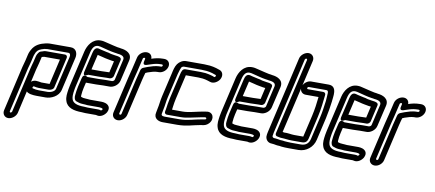

<svg xmlns="http://www.w3.org/2000/svg" viewBox="-97 -1095 3727 1646"><g transform="rotate(10 1767.0 -272.0)"><path d="M172 -115 197 -226C200 -239 210 -271 213 -286L225 -337C225 -337 224 -337 226 -340C234 -342 243 -345 246 -345H383L332 -124H261C228 -129 200 -138 172 -115ZM241 -4H318C364 -4 430 -32 444 -93L511 -382C520 -419 506 -465 457 -465H272C260 -465 248 -462 237 -460C196 -451 149 -433 123 -383C118 -374 110 -359 105 -337L93 -285C90 -274 81 -242 77 -226L-13 166C-20 198 1 226 33 226C65 226 100 198 107 166L151 -27C166 -9 206 -4 241 -4ZM377 -102 438 -370C441 -385 430 -395 419 -395H257C240 -395 228 -390 223 -388L209 -384C200 -381 193 -374 189 -367C187 -364 179 -353 175 -337L163 -286C160 -275 150 -241 147 -226L57 166C56 170 48 176 44 176C40 176 36 170 37 166L127 -226C130 -238 140 -270 143 -285L155 -337C157 -346 162 -355 168 -370C182 -394 198 -401 237 -412C244 -413 252 -414 262 -415H446C457 -415 466 -403 461 -382L394 -93C389 -72 363 -56 328 -54H252C233 -54 213 -57 200 -61C194 -63 190 -62 195 -74C199 -81 199 -81 205 -80C218 -77 233 -74 247 -74H331C351 -74 373 -84 377 -102Z M647 -449 607 -278C607 -278 595 -230 641 -257C644 -259 645 -259 647 -259H741C757 -259 792 -261 803 -261H832C847 -261 860 -275 863 -286L896 -430C902 -454 873 -459 856 -461L841 -463C827 -466 818 -467 805 -469C791 -474 777 -477 764 -479C749 -483 729 -487 715 -490L697 -495C666 -503 653 -477 647 -449ZM752 -309H664L695 -441C722 -436 758 -424 784 -420C798 -418 808 -415 822 -413L839 -411H842L819 -311H815C800 -311 766 -309 752 -309ZM683 -1H785C791 -1 797 0 803 1C820 5 818 11 816 15C811 22 806 24 802 23C799 22 796 19 781 19H689C681 19 671 17 658 17C593 17 559 2 549 -30C543 -50 544 -73 550 -110C552 -121 553 -131 556 -142L627 -449C638 -496 656 -517 687 -517C699 -517 707 -514 724 -510C762 -501 792 -491 833 -485L848 -483L864 -480H866C906 -476 922 -462 918 -439L876 -257C874 -248 862 -241 853 -241H799C784 -241 750 -239 736 -239H642C637 -239 605 -267 594 -219L576 -143C570 -115 567 -92 565 -70C561 -47 568 -23 584 -17C600 -11 619 -4 645 -4C654 -3 658 -3 663 -3C668 -3 676 -1 683 -1ZM658 -54C642 -54 631 -57 617 -62C616 -65 616 -71 616 -72V-75C618 -98 620 -118 626 -143L637 -189H725C741 -189 776 -191 787 -191H840C875 -189 917 -218 926 -257L969 -440C984 -504 925 -526 882 -530L867 -533H866L851 -535C841 -537 832 -540 815 -543C792 -549 768 -555 745 -560C732 -563 721 -567 699 -567C628 -567 590 -504 577 -449L506 -142C503 -129 501 -117 499 -106C494 -70 488 -38 499 -6C516 52 578 67 647 67C654 67 663 69 677 69H769C771 69 768 68 778 71C813 80 846 54 860 29C883 -16 854 -39 830 -46C820 -49 808 -51 797 -51H697C692 -52 682 -53 674 -53C667 -53 664 -54 658 -54Z M1242 -456H1252C1257 -456 1261 -451 1260 -446C1259 -441 1253 -436 1248 -436H1238C1218 -436 1192 -431 1181 -428L1136 -414C1120 -409 1111 -403 1100 -400C1088 -396 1080 -385 1078 -376L1077 -374C1072 -352 1063 -321 1057 -295L984 21C983 27 977 31 973 31C967 31 963 25 964 21L1037 -294C1043 -318 1051 -349 1057 -374L1081 -476C1082 -481 1088 -486 1094 -486C1099 -486 1103 -483 1101 -476L1096 -453C1096 -451 1086 -418 1123 -429C1144 -435 1166 -444 1183 -448C1201 -452 1213 -455 1223 -455C1230 -455 1232 -456 1242 -456ZM1226 -386H1236C1269 -386 1302 -413 1310 -446C1318 -479 1297 -506 1264 -506H1254C1215 -506 1183 -498 1153 -488C1154 -515 1136 -536 1106 -536C1074 -536 1039 -511 1031 -476L1007 -374C1002 -351 993 -320 987 -294L914 21C906 55 929 81 961 81C995 81 1027 53 1034 21L1107 -295C1111 -314 1118 -337 1124 -359C1129 -361 1134 -364 1142 -367L1184 -380C1195 -382 1206 -385 1211 -385C1217 -385 1218 -386 1226 -386Z M1613 -469C1648 -469 1683 -461 1711 -450L1720 -447C1723 -446 1726 -442 1722 -434C1719 -429 1714 -426 1710 -428C1700 -432 1691 -436 1680 -438C1673 -439 1671 -441 1659 -443C1641 -447 1627 -449 1608 -449C1598 -450 1596 -450 1590 -450H1457C1431 -450 1425 -422 1419 -398L1370 -187C1367 -174 1365 -162 1363 -151C1356 -121 1356 -99 1351 -77C1350 -73 1348 -67 1348 -59C1347 -47 1358 -39 1368 -39H1485C1516 -39 1544 -43 1569 -49C1613 -57 1653 -68 1695 -74C1704 -75 1711 -66 1704 -59C1702 -57 1700 -56 1688 -54L1674 -52C1601 -40 1552 -19 1480 -19H1354C1327 -19 1321 -28 1324 -41C1327 -56 1329 -69 1331 -78C1340 -117 1341 -150 1350 -187L1399 -398C1404 -420 1416 -453 1419 -458C1422 -463 1432 -470 1440 -470H1596C1607 -470 1607 -469 1613 -469ZM1420 -187 1469 -398V-400H1578C1588 -400 1587 -399 1593 -399C1627 -399 1655 -390 1682 -381C1715 -368 1752 -393 1767 -418C1787 -454 1773 -486 1747 -495L1738 -498C1709 -509 1669 -519 1627 -519C1622 -520 1613 -520 1607 -520H1451C1421 -520 1394 -502 1378 -480C1361 -456 1354 -421 1349 -398L1300 -187C1290 -144 1289 -111 1281 -78C1278 -63 1276 -50 1274 -41C1262 10 1304 31 1343 31H1469C1551 31 1605 9 1670 -2L1685 -4C1699 -6 1719 -10 1737 -29C1779 -73 1754 -133 1700 -124C1654 -118 1610 -106 1570 -98C1547 -94 1525 -89 1497 -89H1404C1408 -111 1409 -134 1413 -152C1415 -162 1417 -173 1420 -187Z M1964 -449 1924 -278C1924 -278 1912 -230 1958 -257C1961 -259 1962 -259 1964 -259H2058C2074 -259 2109 -261 2120 -261H2149C2164 -261 2177 -275 2180 -286L2213 -430C2219 -454 2190 -459 2173 -461L2158 -463C2144 -466 2135 -467 2122 -469C2108 -474 2094 -477 2081 -479C2066 -483 2046 -487 2032 -490L2014 -495C1983 -503 1970 -477 1964 -449ZM2069 -309H1981L2012 -441C2039 -436 2075 -424 2101 -420C2115 -418 2125 -415 2139 -413L2156 -411H2159L2136 -311H2132C2117 -311 2083 -309 2069 -309ZM2000 -1H2102C2108 -1 2114 0 2120 1C2137 5 2135 11 2133 15C2128 22 2123 24 2119 23C2116 22 2113 19 2098 19H2006C1998 19 1988 17 1975 17C1910 17 1876 2 1866 -30C1860 -50 1861 -73 1867 -110C1869 -121 1870 -131 1873 -142L1944 -449C1955 -496 1973 -517 2004 -517C2016 -517 2024 -514 2041 -510C2079 -501 2109 -491 2150 -485L2165 -483L2181 -480H2183C2223 -476 2239 -462 2235 -439L2193 -257C2191 -248 2179 -241 2170 -241H2116C2101 -241 2067 -239 2053 -239H1959C1954 -239 1922 -267 1911 -219L1893 -143C1887 -115 1884 -92 1882 -70C1878 -47 1885 -23 1901 -17C1917 -11 1936 -4 1962 -4C1971 -3 1975 -3 1980 -3C1985 -3 1993 -1 2000 -1ZM1975 -54C1959 -54 1948 -57 1934 -62C1933 -65 1933 -71 1933 -72V-75C1935 -98 1937 -118 1943 -143L1954 -189H2042C2058 -189 2093 -191 2104 -191H2157C2192 -189 2234 -218 2243 -257L2286 -440C2301 -504 2242 -526 2199 -530L2184 -533H2183L2168 -535C2158 -537 2149 -540 2132 -543C2109 -549 2085 -555 2062 -560C2049 -563 2038 -567 2016 -567C1945 -567 1907 -504 1894 -449L1823 -142C1820 -129 1818 -117 1816 -106C1811 -70 1805 -38 1816 -6C1833 52 1895 67 1964 67C1971 67 1980 69 1994 69H2086C2088 69 2085 68 2095 71C2130 80 2163 54 2177 29C2200 -16 2171 -39 2147 -46C2137 -49 2125 -51 2114 -51H2014C2009 -52 1999 -53 1991 -53C1984 -53 1981 -54 1975 -54Z M2307 -1C2300 -1 2292 -10 2292 -16C2292 -20 2294 -31 2297 -46L2450 -710C2451 -714 2458 -720 2462 -720C2466 -720 2471 -714 2470 -710L2316 -44C2313 -29 2324 -19 2335 -19C2342 -19 2353 -13 2373 -13C2397 -13 2425 -7 2462 -7H2548C2577 -7 2594 -19 2601 -50L2646 -246C2662 -315 2669 -383 2675 -442C2676 -454 2667 -464 2655 -464H2521C2516 -464 2512 -469 2513 -474C2514 -479 2521 -484 2526 -484H2678C2703 -484 2693 -453 2690 -391C2683 -341 2678 -297 2666 -245L2621 -50C2611 -8 2585 13 2543 13H2457C2440 13 2419 11 2402 10L2389 8C2380 6 2369 7 2369 7C2357 6 2327 -1 2307 -1ZM2306 50C2319 50 2336 57 2361 57H2364L2383 60C2400 62 2424 63 2445 63H2531C2599 63 2656 16 2671 -50L2716 -245C2728 -299 2736 -349 2742 -398V-400C2743 -432 2772 -534 2689 -534H2537C2509 -534 2482 -514 2469 -489L2520 -710C2527 -742 2506 -770 2474 -770C2442 -770 2407 -742 2400 -710L2247 -46C2243 -29 2241 -16 2241 -4C2242 22 2261 49 2296 49C2300 49 2302 50 2306 50ZM2462 -459C2463 -434 2482 -414 2510 -414H2622C2617 -362 2609 -303 2596 -246L2552 -57H2473C2446 -57 2418 -65 2384 -63C2382 -63 2378 -64 2371 -66ZM2649 -439Z M2883 -449 2843 -278C2843 -278 2831 -230 2877 -257C2880 -259 2881 -259 2883 -259H2977C2993 -259 3028 -261 3039 -261H3068C3083 -261 3096 -275 3099 -286L3132 -430C3138 -454 3109 -459 3092 -461L3077 -463C3063 -466 3054 -467 3041 -469C3027 -474 3013 -477 3000 -479C2985 -483 2965 -487 2951 -490L2933 -495C2902 -503 2889 -477 2883 -449ZM2988 -309H2900L2931 -441C2958 -436 2994 -424 3020 -420C3034 -418 3044 -415 3058 -413L3075 -411H3078L3055 -311H3051C3036 -311 3002 -309 2988 -309ZM2919 -1H3021C3027 -1 3033 0 3039 1C3056 5 3054 11 3052 15C3047 22 3042 24 3038 23C3035 22 3032 19 3017 19H2925C2917 19 2907 17 2894 17C2829 17 2795 2 2785 -30C2779 -50 2780 -73 2786 -110C2788 -121 2789 -131 2792 -142L2863 -449C2874 -496 2892 -517 2923 -517C2935 -517 2943 -514 2960 -510C2998 -501 3028 -491 3069 -485L3084 -483L3100 -480H3102C3142 -476 3158 -462 3154 -439L3112 -257C3110 -248 3098 -241 3089 -241H3035C3020 -241 2986 -239 2972 -239H2878C2873 -239 2841 -267 2830 -219L2812 -143C2806 -115 2803 -92 2801 -70C2797 -47 2804 -23 2820 -17C2836 -11 2855 -4 2881 -4C2890 -3 2894 -3 2899 -3C2904 -3 2912 -1 2919 -1ZM2894 -54C2878 -54 2867 -57 2853 -62C2852 -65 2852 -71 2852 -72V-75C2854 -98 2856 -118 2862 -143L2873 -189H2961C2977 -189 3012 -191 3023 -191H3076C3111 -189 3153 -218 3162 -257L3205 -440C3220 -504 3161 -526 3118 -530L3103 -533H3102L3087 -535C3077 -537 3068 -540 3051 -543C3028 -549 3004 -555 2981 -560C2968 -563 2957 -567 2935 -567C2864 -567 2826 -504 2813 -449L2742 -142C2739 -129 2737 -117 2735 -106C2730 -70 2724 -38 2735 -6C2752 52 2814 67 2883 67C2890 67 2899 69 2913 69H3005C3007 69 3004 68 3014 71C3049 80 3082 54 3096 29C3119 -16 3090 -39 3066 -46C3056 -49 3044 -51 3033 -51H2933C2928 -52 2918 -53 2910 -53C2903 -53 2900 -54 2894 -54Z M3478 -456H3488C3493 -456 3497 -451 3496 -446C3495 -441 3489 -436 3484 -436H3474C3454 -436 3428 -431 3417 -428L3372 -414C3356 -409 3347 -403 3336 -400C3324 -396 3316 -385 3314 -376L3313 -374C3308 -352 3299 -321 3293 -295L3220 21C3219 27 3213 31 3209 31C3203 31 3199 25 3200 21L3273 -294C3279 -318 3287 -349 3293 -374L3317 -476C3318 -481 3324 -486 3330 -486C3335 -486 3339 -483 3337 -476L3332 -453C3332 -451 3322 -418 3359 -429C3380 -435 3402 -444 3419 -448C3437 -452 3449 -455 3459 -455C3466 -455 3468 -456 3478 -456ZM3462 -386H3472C3505 -386 3538 -413 3546 -446C3554 -479 3533 -506 3500 -506H3490C3451 -506 3419 -498 3389 -488C3390 -515 3372 -536 3342 -536C3310 -536 3275 -511 3267 -476L3243 -374C3238 -351 3229 -320 3223 -294L3150 21C3142 55 3165 81 3197 81C3231 81 3263 53 3270 21L3343 -295C3347 -314 3354 -337 3360 -359C3365 -361 3370 -364 3378 -367L3420 -380C3431 -382 3442 -385 3447 -385C3453 -385 3454 -386 3462 -386Z"/></g></svg>

Font: Electronic
Style: OutlineIt
Weight: 700
Version: Version 1.011